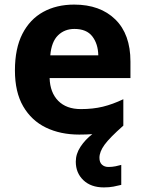

<svg xmlns="http://www.w3.org/2000/svg" viewBox="-20 -576 631 836"><path d="M413 111Q413 131 424 141Q435 151 452 151Q468 151 483 148Q498 145 508 142V229Q492 233 474 236.5Q456 240 432 240Q376 240 343 208.5Q310 177 310 128Q310 94 330.5 63Q351 32 382 8Q356 10 325 10Q243 10 180 -20.5Q117 -51 81 -113Q45 -175 45 -269Q45 -365 77.5 -428.5Q110 -492 168 -524Q226 -556 303 -556Q416 -556 482 -491.5Q548 -427 548 -308V-236H196Q198 -173 233.5 -137Q269 -101 332 -101Q385 -101 428 -111.5Q471 -122 517 -144V-29Q457 24 435 54.5Q413 85 413 111ZM304 -450Q261 -450 232.5 -422Q204 -394 199 -335H408Q407 -385 382 -417.5Q357 -450 304 -450Z"/></svg>

Font: Noto Sans Vithkuqi
Style: Bold
Weight: 700
Version: Version 1.001; ttfautohint (v1.8.4.7-5d5b)